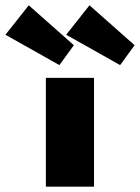

<svg xmlns="http://www.w3.org/2000/svg" viewBox="-152 -704 527 724"><path d="M301 -458.5 97.5 -573 185.5 -684 355.5 -533.5ZM72 -458.5 -131.5 -573 -43.5 -684 126.5 -533.5ZM21 0V-410.5H202.5V0Z"/></svg>

Font: League Spartan Black
Style: Regular
Weight: 900
Foundry: The League of Moveable Type
Version: Version 2.002